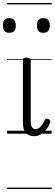

<svg xmlns="http://www.w3.org/2000/svg" viewBox="-48 -905 370 1300"><path d="M183 17Q165 17 150.5 11.5Q136 6 126 -6Q116 -18 111.5 -35.5Q107 -53 107 -78V-496Q107 -506 113.5 -510.5Q120 -515 132 -515Q146 -515 153 -510.5Q160 -506 160 -496V-90Q160 -72 162.5 -59Q165 -46 172.5 -38.5Q180 -31 193 -31Q204 -31 214.5 -37.5Q225 -44 235 -58Q245 -72 256 -94Q259 -101 265.5 -101.5Q272 -102 281 -98Q289 -95 292 -88.5Q295 -82 292 -76Q280 -46 263 -25.5Q246 -5 226 6Q206 17 183 17ZM15 -683Q-7 -683 -17.5 -695Q-28 -707 -28 -732Q-28 -757 -17.5 -769.5Q-7 -782 15 -782Q37 -782 48 -769.5Q59 -757 59 -732Q60 -707 48.5 -695Q37 -683 15 -683ZM245 -683Q223 -683 212.5 -695Q202 -707 202 -732Q202 -757 212.5 -769.5Q223 -782 245 -782Q267 -782 278 -769.5Q289 -757 289 -732Q289 -707 278 -695Q267 -683 245 -683ZM0 365H302V375H0ZM0 -20H302V0H0ZM0 -505H302V-500H0ZM0 -885H302V-875H0Z"/></svg>

Font: Playwrite AT Guides
Style: Regular
Weight: 400
Designer: Veronika Burian, José Scaglione
Foundry: TypeTogether
Version: Version 1.003